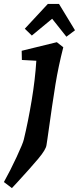

<svg xmlns="http://www.w3.org/2000/svg" viewBox="-68 -728 404 983"><path d="M54 -14Q76 -105 94 -213Q112 -321 118 -417L44 -421L43 -468L223 -512L256 -486Q231 -388 216 -296.5Q201 -205 175 -18L170 15Q167 38 128 84.5Q89 131 20 206L-7 235L-48 204Q-16 147 17 76Q50 5 54 -14ZM199 -632 95 -546 59 -581 177 -708H234L316 -573L272 -540Z"/></svg>

Font: Andada Pro
Style: Bold Italic
Weight: 700
Italic angle: -7°
Designer: Carolina Giovagnoli
Foundry: Huerta Tipografica
Version: Version 3.005; ttfautohint (v1.8.4)